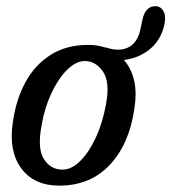

<svg xmlns="http://www.w3.org/2000/svg" viewBox="-20 -589 552 618"><path d="M263.5 -444.5Q292.5 -444.5 317.5 -436.5Q321 -436.5 325 -435Q364.5 -422.5 392.5 -436.2Q420.5 -450 430.5 -488.5L438 -523.5Q447.5 -570.5 482 -569Q499 -568 507.2 -551Q515.5 -534 508 -505Q496 -457.5 460.8 -429.5Q425.5 -401.5 379 -396Q428.5 -338 412.5 -239.5Q396.5 -126 333.8 -58.8Q271 8.5 170.5 8.5Q89 8.5 48 -47.8Q7 -104 21.5 -196.5Q31.5 -268.5 62 -324.5Q92.5 -380.5 143.2 -412.5Q194 -444.5 263.5 -444.5ZM181 -43Q211 -43 239.2 -71.8Q267.5 -100.5 289 -147.5Q310.5 -194.5 320.5 -250Q335 -324 311.8 -358.2Q288.5 -392.5 253 -392.5Q224 -392.5 195.2 -363.5Q166.5 -334.5 144.8 -287.5Q123 -240.5 114 -186Q99.5 -111 121.2 -77Q143 -43 181 -43Z"/></svg>

Font: Fraunces 144pt S100
Style: Italic
Weight: 400
Italic angle: -16°
Version: Version 1.000; ttfautohint (v1.8.3)